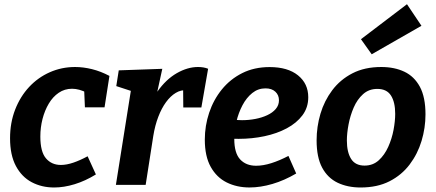

<svg xmlns="http://www.w3.org/2000/svg" viewBox="-20 -857 2020 890"><path d="M230.8 12.1Q173.6 12.1 127.2 -12.3Q80.9 -36.7 53.7 -87.5Q26.6 -138.3 26.6 -216.1Q26.6 -288.2 50.2 -348.9Q73.8 -409.6 114.9 -453.7Q156 -497.8 210.8 -522.1Q265.6 -546.4 328.1 -546.4Q366.3 -546.4 406.7 -536.4Q447.2 -526.4 487.3 -505.1L464.6 -359.5H373.6L370.1 -440.9L383.6 -426.5Q347.1 -445.6 313.9 -445.6Q279.6 -445.6 252.3 -427Q225 -408.5 206.2 -376.8Q187.3 -345.1 177.1 -305.6Q167 -266.1 167 -223.9Q167 -153.5 193.1 -123Q219.2 -92.4 262.1 -92.4Q288.9 -92.4 320.4 -103.2Q351.9 -114 386.1 -132.6L424.5 -48.4Q375.6 -18.3 326 -3.1Q276.3 12.1 230.8 12.1Z M517.2 0 597.2 -503.4 646.1 -416.3 519 -457.9 530.5 -530.9 732.3 -538 695.3 -368.2 651.8 -291.8Q670 -376.2 709.7 -432.6Q749.4 -489.1 799.5 -517.8Q849.6 -546.4 897.7 -546.4Q924.9 -546.4 944.7 -538.3L913.4 -358.8H829.6L828.8 -450.5L844.7 -438.4Q819.1 -441.1 794.8 -426.5Q770.4 -411.9 749.6 -383.5Q728.8 -355.1 713.7 -315.4Q698.5 -275.7 690.6 -227.2L655.2 0Z M1136.5 12Q1078 12 1031.1 -11.2Q984.2 -34.4 956.8 -83.5Q929.4 -132.5 929.4 -209.7Q929.4 -274.1 949.5 -334.3Q969.6 -394.5 1008.3 -442.3Q1047.1 -490.1 1102.8 -518.1Q1158.5 -546.1 1229.8 -546.1Q1313.8 -546.1 1361.3 -507.8Q1408.9 -469.4 1408.9 -406.3Q1408.9 -358.6 1382 -322.6Q1355 -286.6 1309.3 -262.2Q1263.7 -237.8 1206.1 -225.6Q1148.5 -213.4 1087.3 -213.4Q1076.3 -213.4 1067.5 -213.6Q1058.7 -213.8 1051.7 -214.4L1059.4 -302.5Q1069.7 -301.5 1080.4 -300.7Q1091.1 -299.9 1102 -299.9Q1133.1 -299.9 1163.5 -305.7Q1194 -311.5 1218.6 -323Q1243.3 -334.4 1258.2 -351.8Q1273.1 -369.3 1273.1 -392.2Q1273.1 -416.3 1256.5 -431.8Q1239.9 -447.4 1210.5 -447.4Q1176.3 -447.4 1149.4 -425.8Q1122.5 -404.2 1104 -369.2Q1085.5 -334.2 1075.8 -293.1Q1066 -252 1066 -212.9Q1066 -147.3 1093.3 -118Q1120.6 -88.7 1167.3 -88.7Q1199.8 -88.7 1237.8 -100.7Q1275.8 -112.7 1317 -134.3L1353 -52.8Q1298.3 -20.6 1242.8 -4.3Q1187.3 12 1136.5 12Z M1747.5 -546.4Q1808.4 -546.4 1854.4 -524.6Q1900.4 -502.8 1926.4 -454.6Q1952.3 -406.4 1952.3 -326.9Q1952.3 -264.1 1934.1 -203.8Q1915.9 -143.4 1878.9 -94.5Q1842 -45.6 1785.5 -16.7Q1729 12.1 1651.6 12.1Q1591.4 12.1 1545.2 -9.9Q1499.1 -31.9 1473.3 -79.9Q1447.6 -127.9 1447.6 -206.4Q1447.6 -269.4 1465.4 -329.6Q1483.3 -389.9 1520.2 -438.9Q1557.2 -488 1613.7 -517.2Q1670.2 -546.4 1747.5 -546.4ZM1728.9 -444.9Q1689.9 -444.9 1662.8 -420.4Q1635.7 -395.9 1619.5 -358.4Q1603.3 -320.8 1595.6 -279.8Q1587.9 -238.8 1587.9 -206Q1587.9 -151.5 1607.5 -120.5Q1627 -89.4 1670 -89.4Q1708.6 -89.4 1735.6 -113.9Q1762.5 -138.3 1779.6 -176.2Q1796.6 -214.1 1804.3 -255.2Q1811.9 -296.2 1811.9 -329.3Q1811.9 -383.4 1792.4 -414.1Q1772.8 -444.9 1728.9 -444.9ZM1703 -605.4 1653.2 -675.3 1866.5 -837.5 1933.6 -737.5Z"/></svg>

Font: Bitter Thin
Style: Italic
Weight: 100
Italic angle: -9°
Designer: Sol Matas, and Bitter project Authors
Foundry: Sol Matas
Version: Version 2.002